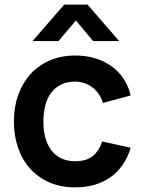

<svg xmlns="http://www.w3.org/2000/svg" viewBox="-20 -795 616 830"><path d="M257.5 -775H358.5L495 -617.5H382.5L308 -706.5L233 -617.5H120.5ZM304.5 15Q242.5 15 193.5 -6.5Q144.5 -28 110.2 -66Q76 -104 58 -156.2Q40 -208.5 40 -270Q40 -332.5 58.8 -384.8Q77.5 -437 112 -475Q146.5 -513 195.8 -534Q245 -555 306 -555Q352 -555 391.5 -543Q431 -531 462 -508.8Q493 -486.5 514.2 -454.5Q535.5 -422.5 545 -382.5L425 -350Q411 -394 378.5 -418Q346 -442 304.5 -442Q269.5 -442 243.8 -429.2Q218 -416.5 201 -393.8Q184 -371 175.8 -339.2Q167.5 -307.5 167.5 -270Q167.5 -231 176.2 -199.2Q185 -167.5 202.2 -145Q219.5 -122.5 245.2 -110.2Q271 -98 304.5 -98Q353 -98 380.5 -120Q408 -142 422 -183.5L545 -156Q519.5 -73 457.5 -29Q395.5 15 304.5 15Z"/></svg>

Font: Vela Sans Bd
Style: Bold
Weight: 700
Designer: Principal design: Mikhail Sharanda - project Manrope.
Design modification: Ravid Balaliev
Foundry: Mikhail Sharanda
Version: Version 1.001